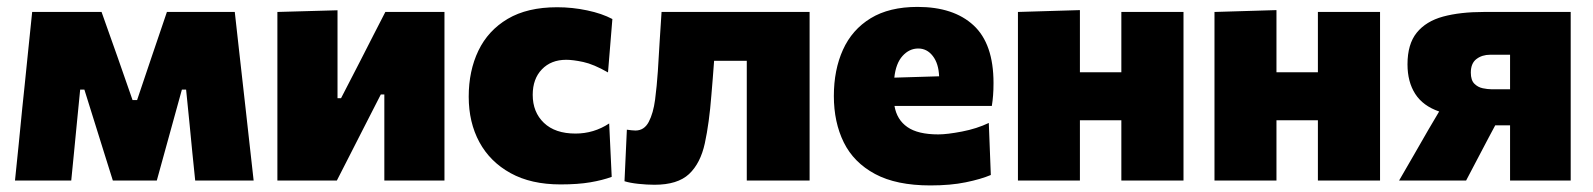

<svg xmlns="http://www.w3.org/2000/svg" viewBox="-20 -536 4729 570"><path d="M24.5 0Q30 -54 35.5 -107.5Q41 -161 46 -214L53 -281Q58.5 -335.5 64.2 -390.8Q70 -446 75.5 -500.5H281.5Q293.5 -467.5 305 -434.2Q316.5 -401 328.5 -368L373.5 -239H387L430.5 -368Q442 -401.5 453.2 -434.8Q464.5 -468 475.5 -500.5H677Q683 -447 689.2 -391Q695.5 -335 701.5 -281.5L709.5 -210.5Q715 -160.5 721 -107.2Q727 -54 733 0H559.5Q555 -41.5 551 -83Q547 -124.5 543 -165.5L532.5 -270H520L489.5 -159.5Q478.5 -119.5 467.5 -79.8Q456.5 -40 445.5 0H315Q302.5 -40 290.2 -79Q278 -118 266 -156.5L230.5 -270H218L208 -168.5Q204 -126 199.8 -84Q195.5 -42 191.5 0Z M803.5 0V-500.5L982 -505.5V-244.5H992.5L1050 -356Q1068.5 -392 1087 -428.5Q1105.5 -465 1124 -500.5H1299.5V0H1121V-255.5H1110.5L1054.5 -146Q1036 -109.5 1017.2 -72.8Q998.5 -36 980 0Z M1644 11.5Q1556.5 11.5 1495.8 -22Q1435 -55.5 1403.2 -114Q1371.5 -172.5 1371.5 -249Q1371.5 -325.5 1400.2 -385.5Q1429 -445.5 1487.2 -480Q1545.5 -514.5 1634 -514.5Q1679 -514.5 1723 -505.2Q1767 -496 1798 -479.5L1785 -321Q1742 -345.5 1711.5 -352Q1681 -358.5 1661 -358.5Q1616 -358.5 1588.8 -330.2Q1561.5 -302 1561.5 -254.5Q1561.5 -203 1594.8 -171.2Q1628 -139.5 1688.5 -139.5Q1743 -139.5 1788.5 -169.5L1796 -11Q1769 -1 1732.5 5.2Q1696 11.5 1644 11.5Z M1923 12.5Q1901 12.5 1875.2 9.8Q1849.5 7 1834 2L1841 -151Q1848.5 -150 1855.2 -149.2Q1862 -148.5 1866.5 -148.5Q1892.5 -148.5 1906 -174.2Q1919.5 -200 1924.8 -240.2Q1930 -280.5 1933 -324.5Q1935.5 -370.5 1938.5 -415.5Q1941.5 -460.5 1944 -500.5H2383.5V0H2197V-355.5H2100Q2098 -329 2096 -303Q2094 -277 2092 -254.5Q2085.5 -170.5 2072.5 -110.8Q2059.5 -51 2025.5 -19.2Q1991.5 12.5 1923 12.5Z M2742 14.5Q2641 14.5 2577.8 -19.5Q2514.5 -53.5 2485 -113.2Q2455.5 -173 2455.5 -251Q2455.5 -328.5 2482.5 -388.2Q2509.5 -448 2564.8 -481.8Q2620 -515.5 2704 -515.5Q2811 -515.5 2870.2 -460.8Q2929.5 -406 2929.5 -289.5Q2929.5 -268.5 2928.2 -252.8Q2927 -237 2924.5 -221.5H2635.5Q2642.5 -180.5 2673.8 -158.8Q2705 -137 2765.5 -137Q2792 -137 2836 -145.5Q2880 -154 2915.5 -171L2921.5 -16.5Q2892 -4 2847 5.2Q2802 14.5 2742 14.5ZM2706 -392Q2679.5 -392 2659.5 -370Q2639.5 -348 2635 -305.5L2768 -309.5Q2766.5 -347.5 2749.2 -369.8Q2732 -392 2706 -392Z M3002 0V-500.5L3186 -506V-321.5H3309V-500.5H3493.5V0H3309V-179H3186V0Z M3585.5 0V-500.5L3769.5 -506V-321.5H3892.5V-500.5H4077V0H3892.5V-179H3769.5V0Z M4133.5 0Q4155 -37.5 4177 -75.2Q4199 -113 4220 -150L4252.5 -205Q4204.5 -221.5 4181.5 -257.2Q4158.5 -293 4158.5 -345Q4158.5 -405 4186 -439Q4213.5 -473 4264.2 -486.8Q4315 -500.5 4385 -500.5H4643V0H4463V-164H4419L4400 -128.5Q4383 -96.5 4366.2 -64.2Q4349.5 -32 4332.5 0ZM4408 -271H4463V-373.5H4404Q4380 -373.5 4363.2 -360.8Q4346.5 -348 4346.5 -320.5Q4346.5 -298 4357 -287.5Q4367.5 -277 4382 -274Q4396.5 -271 4408 -271Z"/></svg>

Font: Commissioner ExtraBold
Style: Regular
Weight: 800
Designer: Kostas Bartsokas
Foundry: Kostas Bartsokas
Version: Version 1.000; ttfautohint (v1.8.3)